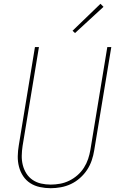

<svg xmlns="http://www.w3.org/2000/svg" viewBox="-20 -983 640 1011"><path d="M247 8Q218 8 190 2Q162 -4 139.5 -18.5Q117 -33 102 -55.5Q87 -78 80 -105Q73 -132 73.5 -160.5Q74 -189 79 -218L164 -735H185L99 -215Q95 -189 94.5 -163.5Q94 -138 100 -114Q106 -90 119 -69.5Q132 -49 152 -35.5Q172 -22 196.5 -16.5Q221 -11 247 -11Q271 -11 296 -15.5Q321 -20 344.5 -31.5Q368 -43 388 -60.5Q408 -78 422 -100Q436 -122 444 -146Q452 -170 456 -194L545 -735H566L476 -191Q472 -165 463 -138.5Q454 -112 438.5 -88.5Q423 -65 401 -45.5Q379 -26 353.5 -14Q328 -2 300.5 3Q273 8 247 8ZM375 -809 362 -821 509 -963 525 -947Z"/></svg>

Font: Iosevka SS04 Thin Extended
Style: Italic
Weight: 100
Width: 7
Italic angle: -9°
Monospace: yes
Designer: Belleve Invis
Foundry: Belleve Invis
Version: Version 19.0.0; ttfautohint (v1.8.4)